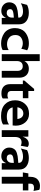

<svg xmlns="http://www.w3.org/2000/svg" viewBox="1407 -2170 776 3630"><g transform="rotate(90 1795.0 -355.0)"><path d="M153 -157Q153 -129 171.5 -111.5Q190 -94 227 -94Q263 -94 288 -121.5Q313 -149 313 -194V-229L242 -222Q196 -217 174.5 -202Q153 -187 153 -157ZM440 -327V0H319L318 -84Q282 8 185 8Q113 8 68.5 -35.5Q24 -79 24 -142Q24 -182 38.5 -211.5Q53 -241 73 -257.5Q93 -274 126 -285Q159 -296 184.5 -300Q210 -304 247 -307L313 -313V-324Q313 -361 280.5 -381.5Q248 -402 194 -402Q115 -402 41 -361L72 -479Q137 -512 223 -512Q318 -512 379 -465.5Q440 -419 440 -327Z M901 -369Q855 -398 798 -398Q736 -398 689 -363.5Q642 -329 642 -258Q642 -180 692.5 -140Q743 -100 817 -100Q879 -100 926 -131V-17Q878 12 798 12Q749 12 701 -2Q653 -16 609 -45.5Q565 -75 538 -128Q511 -181 511 -251Q511 -310 530.5 -357.5Q550 -405 580 -433Q610 -461 649.5 -480Q689 -499 726 -506Q763 -513 800 -513Q884 -513 931 -480Z M1005 0V-718H1134V-427Q1179 -512 1281 -512Q1359 -512 1404 -463Q1449 -414 1449 -331V0H1320V-298Q1320 -344 1297.5 -370.5Q1275 -397 1232 -397Q1185 -397 1159.5 -367.5Q1134 -338 1134 -283V0Z M1700 -503H1837V-399H1700V-185Q1700 -144 1720 -126Q1740 -108 1783 -108Q1813 -108 1841 -122V-18Q1811 6 1745 6Q1659 6 1615 -37Q1571 -80 1571 -157V-399H1503V-427L1661 -612H1700Z M2333 -24Q2277 13 2173 13Q2029 13 1952.5 -60Q1876 -133 1876 -253Q1876 -364 1944.5 -440Q2013 -516 2131 -516Q2234 -516 2295 -443.5Q2356 -371 2356 -265Q2356 -227 2352 -206H2010Q2035 -96 2187 -96Q2277 -96 2333 -137ZM2230 -296Q2224 -348 2196.5 -378Q2169 -408 2126 -408Q2078 -408 2047 -378Q2016 -348 2008 -296Z M2735 -359Q2708 -375 2673 -375Q2570 -375 2570 -249V0H2441V-503H2563L2564 -394Q2603 -511 2699 -511Q2738 -511 2759 -488Z M2899 -157Q2899 -129 2917.5 -111.5Q2936 -94 2973 -94Q3009 -94 3034 -121.5Q3059 -149 3059 -194V-229L2988 -222Q2942 -217 2920.5 -202Q2899 -187 2899 -157ZM3186 -327V0H3065L3064 -84Q3028 8 2931 8Q2859 8 2814.5 -35.5Q2770 -79 2770 -142Q2770 -182 2784.5 -211.5Q2799 -241 2819 -257.5Q2839 -274 2872 -285Q2905 -296 2930.5 -300Q2956 -304 2993 -307L3059 -313V-324Q3059 -361 3026.5 -381.5Q2994 -402 2940 -402Q2861 -402 2787 -361L2818 -479Q2883 -512 2969 -512Q3064 -512 3125 -465.5Q3186 -419 3186 -327Z M3323 -542Q3323 -593 3339.5 -630.5Q3356 -668 3383.5 -687Q3411 -706 3438.5 -714.5Q3466 -723 3495 -723Q3546 -723 3570 -708L3590 -600Q3563 -610 3529 -610Q3452 -610 3452 -541V-503H3580V-399H3452V0H3323V-399H3240L3258 -503H3323Z"/></g></svg>

Font: Techna Sans
Style: Regular
Weight: 400
Designer: Carl Enlund
Version: Version 1.003